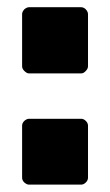

<svg xmlns="http://www.w3.org/2000/svg" viewBox="-20 -501 299 521"><path d="M40 -160.2Q40 -167 45.9 -172.9Q52.7 -178.7 58.6 -178.7Q93.8 -178.7 129.9 -178.7Q165 -178.7 200.2 -178.7Q207 -178.7 212.9 -172.9Q218.8 -167 218.8 -160.2Q218.8 -125 218.8 -89.8Q218.8 -53.7 218.8 -18.6Q218.8 -11.7 212.9 -5.9Q207 0 200.2 0Q165 0 129.9 0Q93.8 0 58.6 0Q52.7 0 45.9 -5.9Q40 -11.7 40 -18.6Q40 -53.7 40 -89.8Q40 -125 40 -160.2ZM40 -462.9Q40 -468.8 45.9 -475.6Q52.7 -481.4 58.6 -481.4Q93.8 -481.4 129.9 -481.4Q165 -481.4 200.2 -481.4Q207 -481.4 212.9 -475.6Q218.8 -468.8 218.8 -462.9Q218.8 -426.8 218.8 -391.6Q218.8 -356.4 218.8 -321.3Q218.8 -314.5 212.9 -308.6Q207 -301.8 200.2 -301.8Q165 -301.8 129.9 -301.8Q93.8 -301.8 58.6 -301.8Q52.7 -301.8 45.9 -308.6Q40 -314.5 40 -321.3Q40 -356.4 40 -391.6Q40 -426.8 40 -462.9Z"/></svg>

Font: pil love
Style: regular
Weight: 400
Designer: pierpaolo belleggia, riccardo antolini, manuela ilari
Foundry: pil communication
Version: Version 1.2